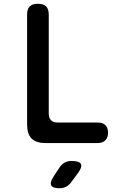

<svg xmlns="http://www.w3.org/2000/svg" viewBox="-20 -760 640 1020"><path d="M221 0Q172 0 148 -24Q124 -48 124 -97V-682Q124 -712 138 -726Q152 -740 181 -740Q211 -740 225 -726Q239 -712 239 -682V-158Q239 -133 251 -121Q263 -109 288 -109H500Q526 -109 540 -95Q554 -81 554 -55Q554 -29 539.5 -14.5Q525 0 499 0ZM264 179 296 130Q308 112 324 103.5Q340 95 360 95Q402 95 410 111.5Q418 128 393 161L356 211Q345 225 330 232.5Q315 240 297 240Q260 240 252 225Q244 210 264 179Z"/></svg>

Font: Maple Mono SemiBold
Style: Regular
Weight: 600
Monospace: yes
Designer: subframe7536
Version: Version 7.000